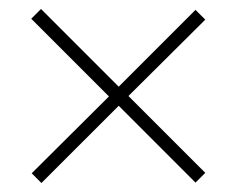

<svg xmlns="http://www.w3.org/2000/svg" viewBox="-20 -572 533 432"><path d="M419.9 -549.8 441.9 -527.8 269 -356 441.9 -183.1 419.9 -161.1 247.1 -334 73.2 -160.2 51.3 -182.1 225.1 -355 50.3 -529.8 72.3 -551.8 247.1 -377Z"/></svg>

Font: TypoPRO Playfair Display SC
Style: Bold
Weight: 700
Designer: Claus Eggers Sørensen
Foundry: Claus Eggers Sørensen
Version: Version 1.004;PS 001.004;hotconv 1.0.70;makeotf.lib2.5.58329